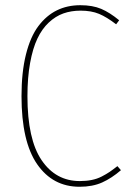

<svg xmlns="http://www.w3.org/2000/svg" viewBox="-20 -711 508 741"><path d="M290 -690.9Q337.4 -690.9 370.6 -676.8Q403.8 -662.6 439.9 -632.8L428.2 -617.2Q392.1 -645 362.3 -657.5Q332.5 -669.9 291 -669.9Q254.9 -669.9 224.6 -659.2Q194.3 -648.4 168.2 -624Q142.1 -599.6 124.3 -562Q106.4 -524.4 96.2 -468Q85.9 -411.6 85.9 -339.8Q85.9 -173.3 140.6 -92.8Q195.3 -12.2 288.1 -12.2Q313 -12.2 333.7 -16.4Q354.5 -20.5 372.6 -29.8Q390.6 -39.1 402.8 -47.4Q415 -55.7 433.1 -69.8L446.8 -54.2Q411.1 -23.4 374.3 -6.8Q337.4 9.8 287.1 9.8Q183.6 9.8 123.3 -77.4Q63 -164.6 63 -339.8Q63 -432.1 80.1 -500.7Q97.2 -569.3 128.2 -610.4Q159.2 -651.4 199.5 -671.1Q239.7 -690.9 290 -690.9Z"/></svg>

Font: Fira Sans Compressed Thin
Style: Regular
Weight: 100
Width: 1
Designer: Carrois Corporate & Edenspiekermann AG
Foundry: Carrois Corporate GbR & Edenspiekermann AG
Version: Version 4.203;PS 004.203;hotconv 1.0.88;makeotf.lib2.5.64775